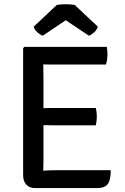

<svg xmlns="http://www.w3.org/2000/svg" viewBox="-20 -910 606 930"><path d="M92 -676.5 98 -683H189.5V-600.5Q189.5 -579.5 190 -566.5Q190.5 -553.5 190.5 -533V-131Q190.5 -118.5 190 -107.5Q189.5 -96.5 189.5 -83V1H149.5Q123 1 107.5 -15.8Q92 -32.5 92 -62ZM444 -387Q446.5 -377 447.8 -365.2Q449 -353.5 449 -345Q449 -336.5 447.8 -325Q446.5 -313.5 444 -303H252.5Q241 -303 224 -303.2Q207 -303.5 189 -303.8Q171 -304 156 -304V-386Q171 -386 189 -386.2Q207 -386.5 224 -386.8Q241 -387 252.5 -387ZM497.5 -683Q499.5 -672 500 -661.8Q500.5 -651.5 500.5 -643Q500.5 -634.5 498.8 -621.8Q497 -609 493 -597.5H252.5Q241 -597.5 224 -597.5Q207 -597.5 189 -598Q171 -598.5 156 -599V-683ZM516.5 -85.5Q516.5 -38.5 502.2 -18.8Q488 1 450 1H156V-81Q179 -82.5 202 -84Q225 -85.5 255 -85.5ZM342 -886 454 -780.5Q448.5 -764 435.2 -752.5Q422 -741 410.5 -737L298.5 -812L187 -737Q175.5 -741 162 -752.5Q148.5 -764 143 -780.5L255 -886Q274.5 -889.5 298.5 -889.5Q323 -889.5 342 -886Z"/></svg>

Font: Signika Negative
Style: Regular
Weight: 400
Designer: Anna Giedry
Foundry: Anna Giedry
Version: Version 2.001